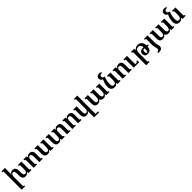

<svg xmlns="http://www.w3.org/2000/svg" viewBox="935 -3850 7198 7198"><g transform="rotate(-45 4533.5 -251.0)"><path d="M817 -100Q817 -78 821.5 -67Q826 -56 836.5 -52Q847 -48 865 -48V0H700L689 -74H684Q665 -39 644 -20Q623 -1 597.5 6Q572 13 538 13Q464 13 423.5 -33.5Q383 -80 383 -181V-289Q383 -354 365.5 -390.5Q348 -427 302 -427Q265 -427 245.5 -405Q226 -383 218.5 -347Q211 -311 211 -269V165Q211 187 214 198.5Q217 210 227.5 213.5Q238 217 259 217V265H80V-660Q80 -682 75.5 -693Q71 -704 60.5 -708Q50 -712 31 -712V-760H211V-492Q211 -473 210 -454.5Q209 -436 207 -418H212Q239 -468 275 -485Q311 -502 359 -502Q434 -502 474 -456Q514 -410 514 -311V-203Q514 -159 521.5 -127.5Q529 -96 546.5 -79.5Q564 -63 594 -63Q630 -63 650 -85Q670 -107 678 -144Q686 -181 686 -223V-392Q686 -414 683 -425.5Q680 -437 669.5 -440.5Q659 -444 637 -444V-492H817Z M1459 -48V0H1280V-289Q1280 -354 1262.5 -390.5Q1245 -427 1199 -427Q1162 -427 1142.5 -405Q1123 -383 1115.5 -347Q1108 -311 1108 -269V-100Q1108 -78 1111 -66.5Q1114 -55 1124.5 -51.5Q1135 -48 1156 -48V0H977V-392Q977 -414 972.5 -425Q968 -436 957.5 -440Q947 -444 928 -444V-492H1093L1105 -418H1109Q1129 -455 1150.5 -472.5Q1172 -490 1198 -496Q1224 -502 1256 -502Q1331 -502 1371 -456Q1411 -410 1411 -311V-102Q1411 -79 1414 -67.5Q1417 -56 1427.5 -52Q1438 -48 1459 -48Z M1713 13Q1639 13 1598 -33.5Q1557 -80 1557 -181V-390Q1557 -413 1554.5 -424.5Q1552 -436 1542 -440Q1532 -444 1509 -444V-492H1689V-203Q1689 -159 1696 -127.5Q1703 -96 1720.5 -79.5Q1738 -63 1769 -63Q1804 -63 1824 -85Q1844 -107 1852 -144Q1860 -181 1860 -223V-392Q1860 -414 1857 -425.5Q1854 -437 1844 -440.5Q1834 -444 1812 -444V-492H1991V-100Q1991 -78 1995.5 -67Q2000 -56 2010.5 -52Q2021 -48 2040 -48V0H1875L1864 -74H1859Q1840 -39 1819 -20Q1798 -1 1772 6Q1746 13 1713 13Z M2881 -102Q2881 -79 2883.5 -67.5Q2886 -56 2897 -52Q2908 -48 2929 -48V0H2750V-289Q2750 -354 2732.5 -390.5Q2715 -427 2670 -427Q2632 -427 2612 -405Q2592 -383 2585 -347Q2578 -311 2578 -269V-100Q2578 -78 2582.5 -67Q2587 -56 2597.5 -52Q2608 -48 2627 -48V0H2462L2451 -74H2446Q2427 -39 2406 -20Q2385 -1 2359 6Q2333 13 2300 13Q2226 13 2185 -33.5Q2144 -80 2144 -181V-390Q2144 -413 2141.5 -424.5Q2139 -436 2129 -440Q2119 -444 2096 -444V-492H2276V-203Q2276 -159 2283 -127.5Q2290 -96 2307.5 -79.5Q2325 -63 2356 -63Q2391 -63 2411 -85Q2431 -107 2439 -144Q2447 -181 2447 -223V-392Q2447 -414 2444 -425.5Q2441 -437 2431 -440.5Q2421 -444 2399 -444V-492H2566L2575 -418H2580Q2600 -455 2621.5 -472.5Q2643 -490 2669 -496Q2695 -502 2726 -502Q2801 -502 2841 -456Q2881 -410 2881 -311Z M3516 -48V0H3337V-289Q3337 -354 3319.5 -390.5Q3302 -427 3256 -427Q3219 -427 3199.5 -405Q3180 -383 3172.5 -347Q3165 -311 3165 -269V-100Q3165 -78 3168 -66.5Q3171 -55 3181.5 -51.5Q3192 -48 3213 -48V0H3034V-392Q3034 -414 3029.5 -425Q3025 -436 3014.5 -440Q3004 -444 2985 -444V-492H3150L3162 -418H3166Q3186 -455 3207.5 -472.5Q3229 -490 3255 -496Q3281 -502 3313 -502Q3388 -502 3428 -456Q3468 -410 3468 -311V-102Q3468 -79 3471 -67.5Q3474 -56 3484.5 -52Q3495 -48 3516 -48Z M3770 13Q3696 13 3655 -33.5Q3614 -80 3614 -181V-390Q3614 -413 3611.5 -424.5Q3609 -436 3599 -440Q3589 -444 3566 -444V-492H3746V-203Q3746 -159 3753 -127.5Q3760 -96 3777.5 -79.5Q3795 -63 3826 -63Q3861 -63 3881 -85Q3901 -107 3909 -144Q3917 -181 3917 -223V-660Q3917 -682 3914 -693.5Q3911 -705 3901 -708.5Q3891 -712 3869 -712V-760H4048V265H3917V-3Q3917 -21 3918.5 -38.5Q3920 -56 3921 -74H3916Q3897 -39 3876 -20Q3855 -1 3829 6Q3803 13 3770 13ZM4030 265V210H4179V265Z M4769 -492H4948V-92Q4948 -73 4951.5 -62.5Q4955 -52 4965 -48.5Q4975 -45 4997 -45V0H4832L4821 -75H4816Q4797 -38 4776 -19.5Q4755 -1 4730 5.5Q4705 12 4673 12Q4636 12 4607.5 2.5Q4579 -7 4559 -27Q4539 -47 4528 -75H4520Q4501 -40 4476 -21Q4451 -2 4422.5 5Q4394 12 4363 12Q4287 12 4249.5 -34.5Q4212 -81 4212 -179V-396Q4212 -418 4209 -428Q4206 -438 4196 -441Q4186 -444 4164 -444V-492H4343V-201Q4343 -135 4358.5 -99Q4374 -63 4420 -63Q4454 -63 4474.5 -83Q4495 -103 4505 -137Q4515 -171 4515 -210V-391Q4515 -414 4512 -425.5Q4509 -437 4498.5 -440.5Q4488 -444 4466 -444V-492H4646V-201Q4646 -135 4663.5 -99Q4681 -63 4724 -63Q4758 -63 4778 -85Q4798 -107 4807.5 -144Q4817 -181 4817 -223V-391Q4817 -412 4814.5 -424Q4812 -436 4801.5 -440Q4791 -444 4769 -444Z M5257 13Q5207 13 5166.5 -8Q5126 -29 5102.5 -72.5Q5079 -116 5079 -183Q5079 -237 5090 -299Q5101 -361 5124.5 -425.5Q5148 -490 5187 -551L5278 -522Q5256 -471 5241 -416.5Q5226 -362 5219 -308.5Q5212 -255 5212 -205Q5212 -161 5221 -129Q5230 -97 5249 -80Q5268 -63 5298 -63Q5343 -63 5366.5 -85.5Q5390 -108 5398.5 -144.5Q5407 -181 5407 -223V-392Q5407 -414 5404 -425.5Q5401 -437 5390.5 -440.5Q5380 -444 5358 -444V-492H5538V-100Q5538 -78 5542 -67Q5546 -56 5557 -52Q5568 -48 5587 -48V0H5421L5410 -73H5405Q5385 -36 5363.5 -17.5Q5342 1 5316 7Q5290 13 5257 13ZM5278 -535V-522L5168 -505Q5136 -515 5113.5 -533Q5091 -551 5078.5 -576Q5066 -601 5066 -633Q5066 -670 5082.5 -700Q5099 -730 5131 -748.5Q5163 -767 5209 -767Q5261 -767 5287 -750.5Q5313 -734 5314 -704Q5257 -704 5228.5 -694Q5200 -684 5190.5 -665.5Q5181 -647 5181 -619Q5181 -599 5189.5 -583Q5198 -567 5219 -555Q5240 -543 5278 -535Z M6181 -48V0H6002V-289Q6002 -354 5984.5 -390.5Q5967 -427 5921 -427Q5884 -427 5864.5 -405Q5845 -383 5837.5 -347Q5830 -311 5830 -269V-100Q5830 -78 5833 -66.5Q5836 -55 5846.5 -51.5Q5857 -48 5878 -48V0H5699V-392Q5699 -414 5694.5 -425Q5690 -436 5679.5 -440Q5669 -444 5650 -444V-492H5815L5827 -418H5831Q5851 -455 5872.5 -472.5Q5894 -490 5920 -496Q5946 -502 5978 -502Q6053 -502 6093 -456Q6133 -410 6133 -311V-102Q6133 -79 6136 -67.5Q6139 -56 6149.5 -52Q6160 -48 6181 -48ZM6572 -104V0H6286V-397Q6286 -428 6278.5 -436Q6271 -444 6246 -444H6229V-492H6417V-54H6472Q6494 -54 6505 -57Q6516 -60 6519.5 -71Q6523 -82 6523 -104Z M6679 265V-381Q6679 -410 6675.5 -423.5Q6672 -437 6661.5 -441.5Q6651 -446 6629 -446V-492H6796L6806 -415H6811Q6839 -458 6884.5 -480Q6930 -502 6992 -502Q7059 -502 7109 -471.5Q7159 -441 7187.5 -383.5Q7216 -326 7216 -244Q7216 -164 7197 -107Q7178 -50 7136 -20Q7094 10 7026 10Q6950 10 6911 -29.5Q6872 -69 6872 -142Q6872 -207 6916 -245Q6960 -283 7035 -283Q7101 -283 7163 -270.5Q7225 -258 7283 -235L7266 -187Q7211 -207 7153.5 -217.5Q7096 -228 7054 -228Q7019 -228 7003.5 -203Q6988 -178 6988 -134Q6988 -88 7001.5 -66Q7015 -44 7037 -44Q7056 -44 7067 -60.5Q7078 -77 7082.5 -120.5Q7087 -164 7087 -246Q7087 -346 7054.5 -390.5Q7022 -435 6952 -435Q6879 -435 6844.5 -386.5Q6810 -338 6810 -253V156Q6810 185 6813 198.5Q6816 212 6826.5 216Q6837 220 6859 220V265Z M7376 -105V-397Q7376 -428 7368.5 -436Q7361 -444 7336 -444H7319V-492H7507V-105Q7507 -65 7513 -36.5Q7519 -8 7527 15.5Q7535 39 7541 63.5Q7547 88 7547 120Q7547 190 7500.5 227.5Q7454 265 7343 265H7325V211H7332Q7376 211 7396 188Q7416 165 7416 124Q7416 93 7410 69Q7404 45 7396 20.5Q7388 -4 7382 -33.5Q7376 -63 7376 -105Z M8217 -492H8396V-92Q8396 -73 8399.5 -62.5Q8403 -52 8413 -48.5Q8423 -45 8445 -45V0H8280L8269 -75H8264Q8245 -38 8224 -19.5Q8203 -1 8178 5.5Q8153 12 8121 12Q8084 12 8055.5 2.5Q8027 -7 8007 -27Q7987 -47 7976 -75H7968Q7949 -40 7924 -21Q7899 -2 7870.5 5Q7842 12 7811 12Q7735 12 7697.5 -34.5Q7660 -81 7660 -179V-396Q7660 -418 7657 -428Q7654 -438 7644 -441Q7634 -444 7612 -444V-492H7791V-201Q7791 -135 7806.5 -99Q7822 -63 7868 -63Q7902 -63 7922.5 -83Q7943 -103 7953 -137Q7963 -171 7963 -210V-391Q7963 -414 7960 -425.5Q7957 -437 7946.5 -440.5Q7936 -444 7914 -444V-492H8094V-201Q8094 -135 8111.5 -99Q8129 -63 8172 -63Q8206 -63 8226 -85Q8246 -107 8255.5 -144Q8265 -181 8265 -223V-391Q8265 -412 8262.5 -424Q8260 -436 8249.5 -440Q8239 -444 8217 -444Z M8705 13Q8655 13 8614.5 -8Q8574 -29 8550.5 -72.5Q8527 -116 8527 -183Q8527 -237 8538 -299Q8549 -361 8572.5 -425.5Q8596 -490 8635 -551L8726 -522Q8704 -471 8689 -416.5Q8674 -362 8667 -308.5Q8660 -255 8660 -205Q8660 -161 8669 -129Q8678 -97 8697 -80Q8716 -63 8746 -63Q8791 -63 8814.5 -85.5Q8838 -108 8846.5 -144.5Q8855 -181 8855 -223V-392Q8855 -414 8852 -425.5Q8849 -437 8838.5 -440.5Q8828 -444 8806 -444V-492H8986V-100Q8986 -78 8990 -67Q8994 -56 9005 -52Q9016 -48 9035 -48V0H8869L8858 -73H8853Q8833 -36 8811.5 -17.5Q8790 1 8764 7Q8738 13 8705 13ZM8726 -535V-522L8616 -505Q8584 -515 8561.5 -533Q8539 -551 8526.5 -576Q8514 -601 8514 -633Q8514 -670 8530.5 -700Q8547 -730 8579 -748.5Q8611 -767 8657 -767Q8709 -767 8735 -750.5Q8761 -734 8762 -704Q8705 -704 8676.5 -694Q8648 -684 8638.5 -665.5Q8629 -647 8629 -619Q8629 -599 8637.5 -583Q8646 -567 8667 -555Q8688 -543 8726 -535Z"/></g></svg>

Font: Noto Serif Armenian SemiBold
Style: Regular
Weight: 600
Version: Version 2.007